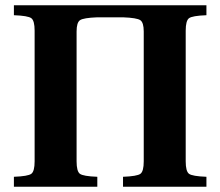

<svg xmlns="http://www.w3.org/2000/svg" viewBox="-20 -712 840 732"><path d="M33 0V-38Q87 -40 99.5 -49.5Q112 -59 112 -97V-595Q112 -633 99.5 -642.5Q87 -652 33 -654V-692H767V-654Q713 -652 700.5 -642.5Q688 -633 688 -595V-97Q688 -59 700.5 -49.5Q713 -40 767 -38V0H449V-38Q503 -40 515.5 -49.5Q528 -59 528 -97V-592Q528 -626 515 -635Q502 -644 449 -646H351Q298 -644 285 -635Q272 -626 272 -592V-97Q272 -59 284.5 -49.5Q297 -40 351 -38V0Z"/></svg>

Font: Heuristica
Style: Bold
Weight: 700
Version: Version 1.0.2